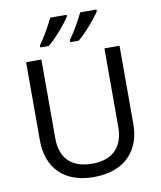

<svg xmlns="http://www.w3.org/2000/svg" viewBox="-100 -1023 932 1113"><g transform="rotate(-10 365.5 -467.0)"><path d="M545 -934V-944H449C428 -899 390 -834 362 -796V-784H412C457 -820 524 -899 545 -934ZM369 -934V-944H273C251 -899 214 -834 186 -796V-784H236C281 -820 348 -899 369 -934ZM640 -252V-714H551V-252C551 -144 496 -68 367 -68C242 -68 180 -135 180 -251V-714H90V-254C90 -95 184 10 362 10C551 10 640 -104 640 -252Z"/></g></svg>

Font: Noto Sans Sunuwar
Style: Regular
Weight: 400
Designer: Anshuman Pandey
Foundry: Jamra Patel LLC
Version: Version 1.000